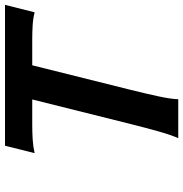

<svg xmlns="http://www.w3.org/2000/svg" viewBox="-2 -744 746 782"><g transform="rotate(-90 371.0 -353.0)"><path d="M742.2 -705.6 711.9 -585Q687 -591.3 659.2 -593Q631.3 -594.7 601.6 -594.7H496.1L397.5 -199.7Q380.4 -131.3 369.4 -79.6Q358.4 -27.8 357.9 0H199.2Q211.9 -27.8 226.6 -79.6Q241.2 -131.3 258.3 -199.7L356.9 -594.7H253.4Q224.1 -594.7 195.1 -593Q166 -591.3 138.2 -585L168.5 -705.6Z"/></g></svg>

Font: Andika New Basic
Style: Bold Italic
Weight: 700
Italic angle: -14°
Designer: Victor Gaultney, Annie Olsen, Pablo Ugerman
Foundry: SIL International
Version: Version 5.500